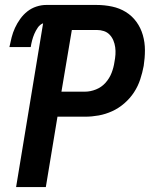

<svg xmlns="http://www.w3.org/2000/svg" viewBox="-20 -755 640 775"><path d="M45 0 154 -661Q141 -656 132.5 -643.5Q124 -631 118.5 -618Q113 -605 109.5 -591.5Q106 -578 104 -565H18Q22 -585 27 -604.5Q32 -624 40.5 -642.5Q49 -661 61.5 -678.5Q74 -696 90.5 -709Q107 -722 127 -728.5Q147 -735 166 -735H370Q402 -735 432.5 -728.5Q463 -722 488 -706.5Q513 -691 530.5 -667Q548 -643 556.5 -613.5Q565 -584 565 -552.5Q565 -521 560 -489Q555 -462 546 -434.5Q537 -407 521 -382.5Q505 -358 482 -338Q459 -318 432.5 -306Q406 -294 378.5 -289Q351 -284 324 -284H212L165 0ZM228 -385H323Q345 -385 367.5 -394Q390 -403 406 -421Q422 -439 430.5 -461Q439 -483 442 -505Q445 -520 446 -535Q447 -550 445 -564.5Q443 -579 437.5 -592Q432 -605 422.5 -615Q413 -625 399.5 -629.5Q386 -634 371 -634H270Z"/></svg>

Font: Iosevka Aile Oblique
Style: Bold
Weight: 700
Italic angle: -9°
Designer: Belleve Invis
Foundry: Belleve Invis
Version: Version 31.1.0; ttfautohint (v1.8.4)